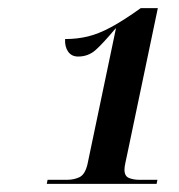

<svg xmlns="http://www.w3.org/2000/svg" viewBox="-20 -839 440 472"><path d="M95 -387 97 -397H145Q162 -397 175.5 -403.5Q189 -410 195 -435L265 -769H264Q233 -732 215 -716Q197 -700 172 -700Q156 -700 147.5 -712Q139 -724 140 -743Q170 -743 196.5 -749.5Q223 -756 253.5 -772.5Q284 -789 326 -819H368L293 -461Q291 -451 288.5 -440Q286 -429 286 -422Q286 -406 297 -401.5Q308 -397 322 -397H367L365 -387Z"/></svg>

Font: Noto Serif Display Medium
Style: Italic
Weight: 500
Italic angle: -12°
Designer: Monotype Design Team
Foundry: Monotype Imaging Inc.
Version: Version 2.009